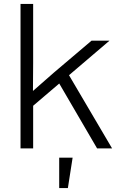

<svg xmlns="http://www.w3.org/2000/svg" viewBox="-20 -752 690 973"><path d="M84 0V-732H148V-431L147 -291L253 -384L444 -546H535L148 -216V0ZM472 0 269 -348 322 -384 548 0ZM280 201V47H348L324 201Z"/></svg>

Font: Azeret Mono ExtraLight
Style: Regular
Weight: 250
Designer: Martin Vácha
Foundry: Displaay
Version: Version 1.002